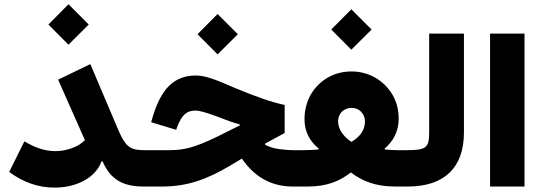

<svg xmlns="http://www.w3.org/2000/svg" viewBox="-20 -854 2482 879"><path d="M293.5 -649.4 386.2 -741.7 293.5 -834.5 201.7 -741.7ZM246.1 -489.3 368.7 -212.4C352.5 -196.3 332.5 -183.6 307.6 -175.3C282.7 -166.5 258.3 -162.1 233.9 -162.1C186.5 -162.1 140.6 -177.2 91.8 -207L22 -66.9C86.9 -19 155.8 4.9 229.5 4.9C280.8 4.9 326.2 -5.9 365.2 -27.3C403.8 -48.3 430.7 -77.6 444.8 -115.2H449.7C485.4 -32.7 542 0 637.7 0H640.6V-166.5H637.7C616.7 -166.5 600.1 -168.9 586.9 -173.8C561 -183.1 543 -208.5 519 -265.1L393.6 -560.5Z M875.5 -508.3C826.7 -508.3 786.1 -492.7 753.9 -460.9C721.7 -429.2 695.3 -377.9 675.3 -306.2L671.9 -294.4L786.6 -259.8L790.5 -271C811.5 -326.2 833 -347.7 874.5 -347.7C893.6 -347.7 920.9 -339.8 973.1 -320.8C1017.6 -303.2 1048.3 -292 1077.6 -284.7V-279.8L968.8 -225.6C872.6 -180.2 827.1 -166.5 753.9 -166.5H640.6C625 -166.5 618.2 -144 618.2 -84C618.2 -23.4 625 0 640.6 0H720.7C774.9 0 826.7 -7.3 875.5 -22.5C924.3 -37.6 976.6 -61.5 1032.7 -95.2L1087.4 -127.9C1147.9 -39.6 1227.1 0 1320.8 0H1333.5V-166.5H1321.3C1301.3 -166.5 1279.3 -168.5 1255.4 -171.9C1231.4 -175.3 1210.4 -182.1 1193.4 -191.4V-196.3L1283.2 -245.1V-373.5C1251.5 -380.4 1218.8 -389.6 1185.1 -401.4C1150.9 -413.1 1108.4 -429.2 1058.1 -450.2C956.5 -495.6 914.1 -508.3 875.5 -508.3ZM976.1 -605 1068.8 -697.3 976.1 -790 884.3 -697.3Z M1374 -307.6C1374 -251.5 1398.4 -206.5 1439.5 -173.8L1437.5 -169.4C1415.5 -168 1392.6 -166.5 1369.1 -166.5H1333.5C1317.4 -166.5 1310.5 -142.1 1310.5 -84C1310.5 -25.4 1317.4 0 1333.5 0H1389.2C1476.6 0 1535.6 -24.9 1586.4 -64.5C1638.7 -24.9 1699.2 0 1789.6 0H1846.2V-166.5H1798.8C1788.6 -166.5 1770 -167.5 1742.7 -169.4L1740.2 -173.3C1780.8 -206.5 1805.2 -254.4 1805.2 -309.6C1805.2 -352.1 1795.4 -389.2 1775.9 -421.9C1736.8 -486.8 1668 -526.9 1589.4 -526.9C1549.8 -526.9 1513.7 -517.6 1481 -499C1416 -461.4 1374 -393.6 1374 -307.6ZM1588.4 -626.5 1681.2 -718.8 1588.4 -811.5 1496.6 -718.8ZM1588.9 -204.6C1553.2 -228 1527.8 -261.2 1527.8 -298.8C1527.8 -332.5 1552.2 -359.9 1589.4 -359.9C1607.4 -359.9 1622.6 -354 1633.8 -341.8C1645 -329.6 1650.9 -314.9 1650.9 -298.8C1650.9 -257.3 1627.4 -227.5 1588.9 -204.6Z M1846.2 -166.5C1839.4 -166.5 1834 -161.1 1829.6 -150.4C1825.2 -139.2 1823.2 -117.2 1823.2 -84C1823.2 -50.3 1825.2 -28.3 1829.6 -17.1C1834 -5.9 1839.4 0 1846.2 0C2016.6 0 2104 -88.4 2104 -248V-700.2H1944.8V-248C1944.8 -179.2 1932.1 -166.5 1846.2 -166.5Z M2381.3 -700.2H2223.6V0H2381.3Z"/></svg>

Font: Estedad ExtraBold
Style: Regular
Weight: 800
Designer: Amin Abedi
Version: Version 7.3